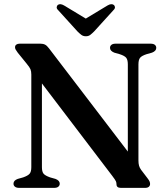

<svg xmlns="http://www.w3.org/2000/svg" viewBox="-20 -912 816 932"><path d="M270 -20.5Q270 -11.5 263.2 -5.8Q256.5 0 242.5 0H73.5Q59.5 0 52.5 -5.8Q45.5 -11.5 45.5 -20.5Q45.5 -36 66 -43.5L92.5 -51Q115.5 -59 123.8 -68.8Q132 -78.5 132 -100.5V-550Q132 -565.5 128 -575.5Q124 -585.5 109 -603.5L66 -656.5Q58.5 -666.5 55.8 -671.8Q53 -677 53 -682.5Q53 -691 59.2 -695.5Q65.5 -700 75.5 -700H176Q189.5 -700 198.8 -695.2Q208 -690.5 218 -677L622.5 -147.5L600.5 -96.5V-599.5Q600.5 -621 593 -631Q585.5 -641 561 -649L534.5 -656.5Q514 -665 514 -679.5Q514 -689 521 -694.5Q528 -700 541.5 -700H710.5Q724.5 -700 731.5 -694.5Q738.5 -689 738.5 -679.5Q738.5 -664.5 718 -656.5L691.5 -649Q668.5 -641.5 660.2 -631.8Q652 -622 652 -599.5V-133Q652 -118 655 -107.5Q658 -97 665 -87.5L695.5 -47.5Q704 -36.5 706.2 -30.8Q708.5 -25 708.5 -19Q708.5 -10.5 702.2 -5.2Q696 0 684.5 0H567Q545.5 0 545.5 -17.5Q545.5 -25.5 542.5 -32.2Q539.5 -39 525.5 -57.5L142 -561.5L183.5 -592V-100.5Q183.5 -79 191.2 -69.2Q199 -59.5 223 -51L249.5 -43.5Q270 -35.5 270 -20.5ZM421 -807 291 -885.5Q272 -896.5 260.5 -888Q256 -884 255.2 -877Q254.5 -870 262.5 -862.5L356 -759.5Q366.5 -749 375.2 -742.5Q384 -736 397 -736Q409.5 -736 418 -742.5Q426.5 -749 437 -759.5L530.5 -862.5Q538.5 -870 538 -877Q537.5 -884 532.5 -888Q521 -896.5 502 -885.5L372 -807Z"/></svg>

Font: Fraunces Medium
Style: Regular
Weight: 500
Version: Version 1.000;[b76b70a41]